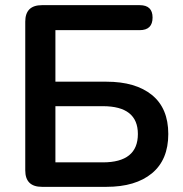

<svg xmlns="http://www.w3.org/2000/svg" viewBox="-20 -725 711 745"><path d="M143 0Q78 0 78 -64V-641Q78 -705 143 -705H522Q572 -705 572 -657Q572 -608 522 -608H195V-408H393Q506 -408 569.5 -356.5Q633 -305 633 -205Q633 -105 569.5 -52.5Q506 0 393 0ZM195 -95H379Q515 -95 515 -205Q515 -313 379 -313H195Z"/></svg>

Font: Chiron GoRound TC M
Style: Regular
Weight: 500
Designer: Ryoko NISHIZUKA 西塚涼子 (kana, bopomofo & ideographs); Paul D. Hunt (Latin, Greek & Cyrillic); Sandoll Communications 산돌커뮤니
Foundry: Adobe
Version: Version 1.000;hotconv 1.1.1;makeotfexe 2.6.0